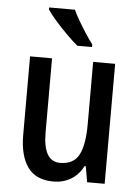

<svg xmlns="http://www.w3.org/2000/svg" viewBox="-54 -809 626 861"><g transform="rotate(5 258.5 -378.0)"><path d="M449 -540V0H370L358 -71H352Q332 -31 297 -10.5Q262 10 219 10Q140 10 103 -41.5Q66 -93 66 -187V-540H165V-207Q165 -76 241 -76Q303 -76 326.5 -122Q350 -168 350 -259V-540ZM248 -766Q258 -744 274.5 -716Q291 -688 308 -662Q325 -636 339 -618V-606H273Q252 -623 224 -651Q196 -679 170.5 -708Q145 -737 132 -757V-766Z"/></g></svg>

Font: Noto Sans Ethiopic Condensed Medium
Style: Regular
Weight: 500
Width: 3
Designer: Monotype Design Team
Foundry: Monotype Imaging Inc.
Version: Version 2.102; ttfautohint (v1.8.4.7-5d5b)